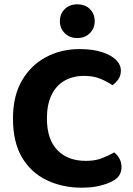

<svg xmlns="http://www.w3.org/2000/svg" viewBox="-20 -851 615 888"><path d="M539 -524Q539 -501 527 -484Q515 -467 500 -457Q475 -474 443.5 -487Q412 -500 369 -500Q316 -500 277 -477Q238 -454 217.5 -410Q197 -366 197 -303Q197 -207 245 -157Q293 -107 377 -107Q420 -107 451 -119Q482 -131 508 -146Q523 -135 532.5 -117.5Q542 -100 542 -77Q542 -57 531.5 -40Q521 -23 496 -11Q477 -1 442 8Q407 17 357 17Q269 17 196.5 -17.5Q124 -52 82 -122.5Q40 -193 40 -303Q40 -407 81.5 -478.5Q123 -550 193 -587Q263 -624 348 -624Q407 -624 450 -610.5Q493 -597 516 -574.5Q539 -552 539 -524ZM418 -753Q418 -720 395.5 -697.5Q373 -675 337 -675Q302 -675 279.5 -697.5Q257 -720 257 -753Q257 -787 279.5 -809Q302 -831 337 -831Q374 -831 396 -809Q418 -787 418 -753Z"/></svg>

Font: Baloo Bhaijaan 2
Style: Bold
Weight: 700
Designer: Sanskriti Dholi, Noopur Datye and Ek Type
Foundry: Ek Type
Version: Version 1.701